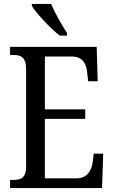

<svg xmlns="http://www.w3.org/2000/svg" viewBox="-20 -951 576 971"><path d="M282 -771H319V-784C294 -822 257 -886 239 -931H141V-921C162 -886 235 -807 282 -771ZM31 0H496L502 -174H454L449 -132C443 -88 421 -49 367 -49H207V-350H411V-398H207V-665H346C398 -665 418 -626 421 -582L426 -540H474L469 -714H31V-673H47C83 -673 112 -664 112 -601V-108C112 -51 85 -41 47 -41H31Z"/></svg>

Font: Noto Serif Lao Condensed
Style: Regular
Weight: 400
Width: 3
Designer: Monotype Design Team
Foundry: Monotype Imaging Inc.
Version: Version 2.003